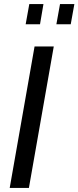

<svg xmlns="http://www.w3.org/2000/svg" viewBox="-20 -930 388 950"><path d="M123 0H28L151 -700H246ZM330 -810H259L277 -910H348ZM178 -810H107L125 -910H195Z"/></svg>

Font: Cabin
Style: Italic
Weight: 400
Designer: Pablo Impallari
Foundry: Pablo Impallari. www.impallari.com Igino Marini. www.ikern.com
Version: Version 1.005